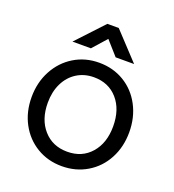

<svg xmlns="http://www.w3.org/2000/svg" viewBox="-131 -807 834 919"><g transform="rotate(20 286.5 -347.5)"><path d="M38 -252Q38 -327 70.5 -387.5Q103 -448 159.5 -482.5Q216 -517 287 -517Q358 -517 414.5 -483Q471 -449 503 -388.5Q535 -328 535 -253Q535 -178 503 -118Q471 -58 414 -24Q357 10 286 10Q215 10 158.5 -24Q102 -58 70 -117.5Q38 -177 38 -252ZM453 -253Q453 -339 407.5 -391Q362 -443 287 -443Q238 -443 200 -419Q162 -395 141 -352Q120 -309 120 -253Q120 -168 166 -116Q212 -64 287 -64Q362 -64 407.5 -116Q453 -168 453 -253ZM259 -705H317L445 -568H351L288 -639L225 -568H131Z"/></g></svg>

Font: Bellota Text
Style: Bold
Weight: 700
Designer: Kemie Guaida
Foundry: Kemie Guaida
Version: Version 4.001